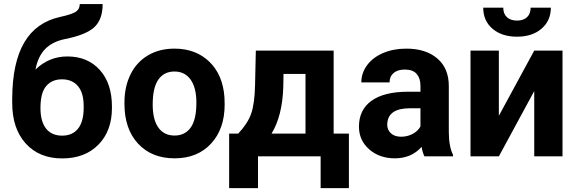

<svg xmlns="http://www.w3.org/2000/svg" viewBox="-20 -781 2883 959"><path d="M316.4 -499Q418 -499 478.5 -431.6Q539.1 -364.3 539.1 -248.5V-241.7Q539.1 -127.4 471.7 -58.6Q404.3 10.3 290.5 10.3Q176.3 10.3 108.6 -64.2Q41 -138.7 41 -266.6V-290Q42 -468.3 101.3 -569.1Q160.6 -669.9 279.8 -696.3Q342.3 -710 360.4 -723.4Q378.4 -736.8 378.4 -760.7H492.7Q492.7 -684.1 451.4 -645.5Q410.2 -606.9 304.7 -585.9Q242.2 -573.2 206.1 -536.6Q169.9 -500 157.2 -433.6Q224.6 -499 316.4 -499ZM289.6 -384.8Q239.3 -384.8 210.7 -351.1Q182.1 -317.4 182.1 -241.7Q182.1 -174.3 210 -138.9Q237.8 -103.5 290.5 -103.5Q341.8 -103.5 369.6 -138.2Q397.5 -172.9 397.9 -240.2V-252Q397.9 -316.9 369.4 -350.8Q340.8 -384.8 289.6 -384.8Z M601.6 0ZM601.6 -269Q601.6 -347.7 631.8 -409.2Q662.1 -470.7 719 -504.4Q775.9 -538.1 851.1 -538.1Q958 -538.1 1025.6 -472.7Q1093.3 -407.2 1101.1 -294.9L1102.1 -258.8Q1102.1 -137.2 1034.2 -63.7Q966.3 9.8 852.1 9.8Q737.8 9.8 669.7 -63.5Q601.6 -136.7 601.6 -262.7ZM742.7 -258.8Q742.7 -183.6 771 -143.8Q799.3 -104 852.1 -104Q903.3 -104 932.1 -143.3Q960.9 -182.6 960.9 -269Q960.9 -342.8 932.1 -383.3Q903.3 -423.8 851.1 -423.8Q799.3 -423.8 771 -383.5Q742.7 -343.3 742.7 -258.8Z M1169.9 -113.8Q1217.8 -164.6 1234.9 -214.4Q1252 -264.2 1253.9 -355.5L1257.8 -528.3H1646.5V-113.8H1722.7V158.7H1581.5V0H1268.6V158.7H1124.5V-113.8ZM1336.4 -113.8H1505.9V-411.6H1396L1395 -348.1Q1390.6 -202.6 1336.4 -113.8Z M1772.9 0ZM2100.1 0Q2090.3 -19 2085.9 -47.4Q2034.7 9.8 1952.6 9.8Q1875 9.8 1824 -35.2Q1772.9 -80.1 1772.9 -148.4Q1772.9 -232.4 1835.2 -277.3Q1897.5 -322.3 2015.1 -322.8H2080.1V-353Q2080.1 -389.6 2061.3 -411.6Q2042.5 -433.6 2002 -433.6Q1966.3 -433.6 1946 -416.5Q1925.8 -399.4 1925.8 -369.6H1784.7Q1784.7 -415.5 1813 -454.6Q1841.3 -493.7 1893.1 -515.9Q1944.8 -538.1 2009.3 -538.1Q2106.9 -538.1 2164.3 -489Q2221.7 -439.9 2221.7 -351.1V-122.1Q2222.2 -46.9 2242.7 -8.3V0ZM1983.4 -98.1Q2014.6 -98.1 2041 -112.1Q2067.4 -126 2080.1 -149.4V-240.2H2027.3Q1921.4 -240.2 1914.6 -167L1914.1 -158.7Q1914.1 -132.3 1932.6 -115.2Q1951.2 -98.1 1983.4 -98.1Z M2330.1 0ZM2648.4 -528.3H2789.6V0H2648.4V-326.2L2471.7 0H2330.1V-528.3H2471.7V-202.6ZM2731.4 -742.7Q2731.4 -677.7 2684.8 -637.7Q2638.2 -597.7 2562.5 -597.7Q2486.8 -597.7 2440.2 -637.2Q2393.6 -676.8 2393.6 -742.7H2493.7Q2493.7 -711.9 2512 -695.1Q2530.3 -678.2 2562.5 -678.2Q2594.2 -678.2 2612.3 -695.1Q2630.4 -711.9 2630.4 -742.7Z"/></svg>

Font: Roboto-o
Style: o-Bold
Weight: 700
Designer: Google
Version: Version 2.134; 2016; ttfautohint (v1.6)